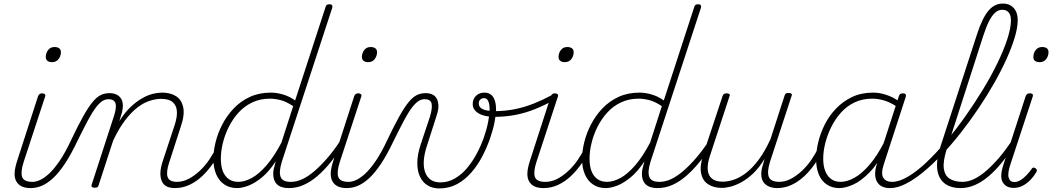

<svg xmlns="http://www.w3.org/2000/svg" viewBox="-20 -1039 5907 1078"><path d="M151 17Q123 17 103 8Q83 -1 72 -20Q61 -39 62 -67Q63 -95 76 -135L194 -500Q198 -508 203 -511.5Q208 -515 217 -515Q226 -515 231 -510.5Q236 -506 234 -499L113 -130Q95 -75 104 -46.5Q113 -18 162 -18Q170 -18 173.5 -12.5Q177 -7 175.5 -0.5Q174 6 168.5 11.5Q163 17 151 17ZM272 -690Q256 -690 246.5 -697.5Q237 -705 237 -719Q237 -741 250 -758Q263 -775 286 -775Q302 -775 312 -768Q322 -761 322 -746Q322 -725 309 -707.5Q296 -690 272 -690Z M153 17Q144 17 140 11.5Q136 6 137.5 -0.5Q139 -7 146 -12.5Q153 -18 165 -18Q181 -18 204 -28Q227 -38 254.5 -63Q282 -88 314 -134.5Q346 -181 380 -254Q419 -336 448 -387.5Q477 -439 500.5 -467Q524 -495 546 -505.5Q568 -516 595 -516Q605 -516 607.5 -511Q610 -506 608 -499Q606 -492 600.5 -487Q595 -482 589 -482Q570 -482 553 -470.5Q536 -459 516.5 -433Q497 -407 473 -362Q449 -317 415 -248Q378 -170 343.5 -118.5Q309 -67 276.5 -37.5Q244 -8 213.5 4.5Q183 17 153 17Z M962 17Q936 17 917.5 8.5Q899 0 889.5 -19.5Q880 -39 880.5 -67.5Q881 -96 894 -135L961 -338Q976 -384 973 -416.5Q970 -449 948.5 -466.5Q927 -484 885 -484Q855 -484 820.5 -473Q786 -462 751 -435Q716 -408 681.5 -362.5Q647 -317 615 -249L534 0Q532 8 527.5 11.5Q523 15 511 15Q502 15 497 11Q492 7 494 0L618 -382Q636 -435 628.5 -458.5Q621 -482 589 -482Q580 -482 576 -487Q572 -492 573 -499Q574 -506 580 -511Q586 -516 594 -516Q616 -516 632 -509Q648 -502 658 -488Q668 -474 669.5 -454Q671 -434 665 -408L650 -359Q681 -408 713.5 -438.5Q746 -469 777.5 -487Q809 -505 837.5 -512Q866 -519 890 -519Q936 -519 967.5 -499.5Q999 -480 1008.5 -437.5Q1018 -395 995 -328L930 -127Q912 -73 921 -45.5Q930 -18 974 -18Q980 -18 983 -12.5Q986 -7 985 -0.5Q984 6 978 11.5Q972 17 962 17Z M962 17Q953 17 949 11.5Q945 6 946.5 -0.5Q948 -7 954.5 -12.5Q961 -18 973 -18Q1006 -18 1037.5 -34Q1069 -50 1099.5 -78Q1130 -106 1154.5 -142Q1179 -178 1197 -216Q1201 -225 1208 -224.5Q1215 -224 1220.5 -218.5Q1226 -213 1223 -204Q1203 -161 1175.5 -121Q1148 -81 1115 -50Q1082 -19 1043.5 -1Q1005 17 962 17Z M1311 17Q1270 17 1240 -3Q1210 -23 1194 -60Q1178 -97 1178 -146Q1178 -190 1190.5 -241Q1203 -292 1228.5 -341Q1254 -390 1292.5 -430.5Q1331 -471 1383 -495Q1435 -519 1501 -519Q1534 -519 1570.5 -508Q1607 -497 1637 -475L1808 -1000Q1810 -1008 1815 -1011.5Q1820 -1015 1830 -1015Q1842 -1015 1845 -1008.5Q1848 -1002 1845 -994L1562 -130Q1545 -74 1555.5 -46Q1566 -18 1610 -18Q1616 -18 1619.5 -12.5Q1623 -7 1622 -0.5Q1621 6 1615 11.5Q1609 17 1599 17Q1578 17 1560.5 11Q1543 5 1532 -7.5Q1521 -20 1516.5 -39.5Q1512 -59 1516 -86L1528 -133Q1490 -75 1450 -42.5Q1410 -10 1374.5 3.5Q1339 17 1311 17ZM1318 -18Q1354 -18 1394 -40Q1434 -62 1476.5 -111Q1519 -160 1560 -238L1626 -443Q1587 -469 1555 -477Q1523 -485 1495 -485Q1441 -485 1396.5 -464Q1352 -443 1319 -406.5Q1286 -370 1264 -325.5Q1242 -281 1231 -235Q1220 -189 1220 -148Q1220 -108 1230.5 -79.5Q1241 -51 1263 -34.5Q1285 -18 1318 -18Z M1603 17Q1594 17 1590 11.5Q1586 6 1587.5 -0.5Q1589 -7 1595.5 -12.5Q1602 -18 1614 -18Q1646 -18 1679.5 -34Q1713 -50 1748.5 -81Q1784 -112 1820 -154Q1856 -196 1890 -248Q1896 -258 1904 -256.5Q1912 -255 1915.5 -247Q1919 -239 1912 -230Q1874 -174 1836.5 -128Q1799 -82 1761.5 -50Q1724 -18 1684.5 -0.5Q1645 17 1603 17Z M1926 17Q1898 17 1878 8Q1858 -1 1847 -20Q1836 -39 1837 -67Q1838 -95 1851 -135L1969 -500Q1973 -508 1978 -511.5Q1983 -515 1992 -515Q2001 -515 2006 -510.5Q2011 -506 2009 -499L1888 -130Q1870 -75 1879 -46.5Q1888 -18 1937 -18Q1945 -18 1948.5 -12.5Q1952 -7 1950.5 -0.5Q1949 6 1943.5 11.5Q1938 17 1926 17ZM2047 -690Q2031 -690 2021.5 -697.5Q2012 -705 2012 -719Q2012 -741 2025 -758Q2038 -775 2061 -775Q2077 -775 2087 -768Q2097 -761 2097 -746Q2097 -725 2084 -707.5Q2071 -690 2047 -690Z M1928 17Q1919 17 1915 11.5Q1911 6 1912.5 -0.5Q1914 -7 1921 -12.5Q1928 -18 1940 -18Q1956 -18 1979 -28Q2002 -38 2029.5 -63Q2057 -88 2089 -134.5Q2121 -181 2155 -254Q2194 -336 2223 -387.5Q2252 -439 2275.5 -467Q2299 -495 2321 -505.5Q2343 -516 2370 -516Q2380 -516 2382.5 -511Q2385 -506 2383 -499Q2381 -492 2375.5 -487Q2370 -482 2364 -482Q2345 -482 2328 -470.5Q2311 -459 2291.5 -433Q2272 -407 2248 -362Q2224 -317 2190 -248Q2153 -170 2118.5 -118.5Q2084 -67 2051.5 -37.5Q2019 -8 1988.5 4.5Q1958 17 1928 17Z M2446 19Q2410 19 2382 2.5Q2354 -14 2338.5 -46Q2323 -78 2323 -124Q2323 -170 2342 -228L2394 -384Q2409 -435 2403 -458.5Q2397 -482 2365 -482Q2356 -482 2352 -487Q2348 -492 2349 -499Q2350 -506 2355.5 -511Q2361 -516 2370 -516Q2391 -516 2407.5 -508.5Q2424 -501 2432.5 -484.5Q2441 -468 2441.5 -444Q2442 -420 2431 -389L2378 -223Q2362 -176 2359.5 -137.5Q2357 -99 2367 -72Q2377 -45 2398 -30Q2419 -15 2453 -15Q2496 -15 2534 -37Q2572 -59 2602.5 -95.5Q2633 -132 2657 -177Q2681 -222 2697 -268Q2713 -314 2721 -356Q2729 -398 2729 -427Q2729 -448 2725 -461.5Q2721 -475 2714 -481.5Q2707 -488 2697 -488Q2686 -488 2681.5 -496Q2677 -504 2682.5 -511.5Q2688 -519 2700 -519Q2721 -519 2735.5 -508.5Q2750 -498 2757.5 -477Q2765 -456 2765 -425Q2765 -395 2756.5 -352Q2748 -309 2730.5 -259Q2713 -209 2687 -159.5Q2661 -110 2625.5 -69.5Q2590 -29 2545.5 -5Q2501 19 2446 19Z M2757 -383Q2699 -383 2666.5 -403Q2634 -423 2634 -454Q2634 -483 2652.5 -501Q2671 -519 2700 -519Q2713 -519 2715.5 -511.5Q2718 -504 2714.5 -496Q2711 -488 2697 -488Q2685 -488 2676.5 -480Q2668 -472 2668 -458Q2668 -444 2678 -434.5Q2688 -425 2708 -420Q2728 -415 2758 -415Q2816 -415 2870.5 -426Q2925 -437 2976.5 -457.5Q3028 -478 3078 -505Q3085 -509 3090 -506.5Q3095 -504 3096.5 -499Q3098 -494 3096.5 -487.5Q3095 -481 3089 -477Q3038 -448 2984.5 -426.5Q2931 -405 2874.5 -394Q2818 -383 2757 -383Z M3030 17Q3002 17 2982 8Q2962 -1 2951 -20Q2940 -39 2941 -67Q2942 -95 2955 -135L3073 -500Q3077 -508 3082 -511.5Q3087 -515 3096 -515Q3105 -515 3110 -510.5Q3115 -506 3113 -499L2992 -130Q2974 -75 2983 -46.5Q2992 -18 3041 -18Q3049 -18 3052.5 -12.5Q3056 -7 3054.5 -0.5Q3053 6 3047.5 11.5Q3042 17 3030 17ZM3151 -690Q3135 -690 3125.5 -697.5Q3116 -705 3116 -719Q3116 -741 3129 -758Q3142 -775 3165 -775Q3181 -775 3191 -768Q3201 -761 3201 -746Q3201 -725 3188 -707.5Q3175 -690 3151 -690Z M3032 17Q3023 17 3019 11.5Q3015 6 3016.5 -0.5Q3018 -7 3024.5 -12.5Q3031 -18 3043 -18Q3076 -18 3107.5 -34Q3139 -50 3169.5 -78Q3200 -106 3224.5 -142Q3249 -178 3267 -216Q3271 -225 3278 -224.5Q3285 -224 3290.5 -218.5Q3296 -213 3293 -204Q3273 -161 3245.5 -121Q3218 -81 3185 -50Q3152 -19 3113.5 -1Q3075 17 3032 17Z M3381 17Q3340 17 3310 -3Q3280 -23 3264 -60Q3248 -97 3248 -146Q3248 -190 3260.5 -241Q3273 -292 3298.5 -341Q3324 -390 3362.5 -430.5Q3401 -471 3453 -495Q3505 -519 3571 -519Q3604 -519 3640.5 -508Q3677 -497 3707 -475L3878 -1000Q3880 -1008 3885 -1011.5Q3890 -1015 3900 -1015Q3912 -1015 3915 -1008.5Q3918 -1002 3915 -994L3632 -130Q3615 -74 3625.5 -46Q3636 -18 3680 -18Q3686 -18 3689.5 -12.5Q3693 -7 3692 -0.5Q3691 6 3685 11.5Q3679 17 3669 17Q3648 17 3630.5 11Q3613 5 3602 -7.5Q3591 -20 3586.5 -39.5Q3582 -59 3586 -86L3598 -133Q3560 -75 3520 -42.5Q3480 -10 3444.5 3.5Q3409 17 3381 17ZM3388 -18Q3424 -18 3464 -40Q3504 -62 3546.5 -111Q3589 -160 3630 -238L3696 -443Q3657 -469 3625 -477Q3593 -485 3565 -485Q3511 -485 3466.5 -464Q3422 -443 3389 -406.5Q3356 -370 3334 -325.5Q3312 -281 3301 -235Q3290 -189 3290 -148Q3290 -108 3300.5 -79.5Q3311 -51 3333 -34.5Q3355 -18 3388 -18Z M3673 17Q3664 17 3660 11.5Q3656 6 3657.5 -0.5Q3659 -7 3665.5 -12.5Q3672 -18 3684 -18Q3716 -18 3749.5 -34Q3783 -50 3818.5 -81Q3854 -112 3890 -154Q3926 -196 3960 -248Q3966 -258 3974 -256.5Q3982 -255 3985.5 -247Q3989 -239 3982 -230Q3944 -174 3906.5 -128Q3869 -82 3831.5 -50Q3794 -18 3754.5 -0.5Q3715 17 3673 17Z M4033 16Q3988 16 3956.5 -4Q3925 -24 3916.5 -66Q3908 -108 3929 -174L4037 -500Q4040 -508 4045 -511.5Q4050 -515 4061 -515Q4069 -515 4074.5 -511Q4080 -507 4076 -499L3966 -164Q3951 -119 3953.5 -86.5Q3956 -54 3977 -36.5Q3998 -19 4037 -19Q4068 -19 4101.5 -30.5Q4135 -42 4170 -69Q4205 -96 4239.5 -142Q4274 -188 4306 -258L4385 -502Q4388 -511 4392 -514Q4396 -517 4407 -517Q4417 -517 4422.5 -513.5Q4428 -510 4425 -502L4303 -130Q4286 -74 4296.5 -46Q4307 -18 4357 -18Q4365 -18 4367.5 -12.5Q4370 -7 4368.5 -0.5Q4367 6 4361 11.5Q4355 17 4345 17Q4321 17 4302 10Q4283 3 4271 -10.5Q4259 -24 4255.5 -45.5Q4252 -67 4258 -95L4273 -148Q4243 -98 4210 -66.5Q4177 -35 4144.5 -17Q4112 1 4083.5 8.5Q4055 16 4033 16Z M4343 17Q4334 17 4330 11.5Q4326 6 4327.5 -0.5Q4329 -7 4335.5 -12.5Q4342 -18 4354 -18Q4387 -18 4418.5 -34Q4450 -50 4480.5 -78Q4511 -106 4535.5 -142Q4560 -178 4578 -216Q4582 -225 4589 -224.5Q4596 -224 4601.5 -218.5Q4607 -213 4604 -204Q4584 -161 4556.5 -121Q4529 -81 4496 -50Q4463 -19 4424.5 -1Q4386 17 4343 17Z M4692 17Q4652 17 4622 -3Q4592 -23 4577 -60Q4562 -97 4562 -146Q4562 -189 4574 -240Q4586 -291 4611 -340.5Q4636 -390 4674.5 -430Q4713 -470 4764.5 -494.5Q4816 -519 4883 -519Q4919 -519 4957.5 -506Q4996 -493 5026 -471L5016 -440Q4974 -467 4940.5 -476Q4907 -485 4877 -485Q4822 -485 4778 -464Q4734 -443 4701.5 -406.5Q4669 -370 4647 -325.5Q4625 -281 4613.5 -235Q4602 -189 4602 -148Q4602 -108 4613 -79.5Q4624 -51 4645.5 -34.5Q4667 -18 4700 -18Q4736 -18 4777.5 -41Q4819 -64 4862 -114Q4905 -164 4946 -244L4954 -207Q4910 -120 4862 -71Q4814 -22 4770 -2.5Q4726 17 4692 17ZM4976 17Q4951 17 4933 8.5Q4915 0 4904.5 -18Q4894 -36 4893.5 -61.5Q4893 -87 4904 -120L5027 -500Q5030 -508 5035 -511.5Q5040 -515 5050 -515Q5062 -515 5065 -508.5Q5068 -502 5065 -494L4942 -116Q4925 -64 4939.5 -41Q4954 -18 4988 -18Q4995 -18 4997.5 -12.5Q5000 -7 4999 -0.5Q4998 6 4992.5 11.5Q4987 17 4976 17Z M4979 17Q4970 17 4967 11.5Q4964 6 4966.5 -0.5Q4969 -7 4975 -12.5Q4981 -18 4990 -18Q5028 -18 5077.5 -47Q5127 -76 5181 -127Q5235 -178 5291 -244.5Q5347 -311 5400 -386Q5453 -461 5499.5 -537.5Q5546 -614 5581 -686.5Q5616 -759 5636 -820.5Q5656 -882 5656 -925Q5656 -934 5661.5 -939Q5667 -944 5675 -944Q5683 -944 5688.5 -939Q5694 -934 5694 -925Q5694 -885 5677.5 -829.5Q5661 -774 5631.5 -708.5Q5602 -643 5562 -572.5Q5522 -502 5474.5 -431.5Q5427 -361 5375.5 -295Q5324 -229 5270.5 -173Q5217 -117 5165 -74Q5113 -31 5065.5 -7Q5018 17 4979 17Z M5373 17Q5320 17 5285.5 -8Q5251 -33 5243 -83.5Q5235 -134 5258 -209L5466 -848Q5495 -937 5529 -978Q5563 -1019 5610 -1019Q5637 -1019 5655.5 -1007.5Q5674 -996 5684 -975.5Q5694 -955 5694 -926Q5694 -917 5688.5 -912Q5683 -907 5675 -907Q5667 -907 5661.5 -912Q5656 -917 5656 -926Q5656 -945 5650 -958Q5644 -971 5633.5 -977.5Q5623 -984 5606 -984Q5586 -984 5568 -968.5Q5550 -953 5533.5 -921Q5517 -889 5500 -836L5295 -200Q5274 -133 5279 -93.5Q5284 -54 5311.5 -36Q5339 -18 5383 -18Q5392 -18 5395.5 -12.5Q5399 -7 5397 -0.5Q5395 6 5388.5 11.5Q5382 17 5373 17Z M5373 17Q5364 17 5360 11.5Q5356 6 5357.5 -0.5Q5359 -7 5365.5 -12.5Q5372 -18 5384 -18Q5416 -18 5449.5 -34Q5483 -50 5518.5 -81Q5554 -112 5590 -154Q5626 -196 5660 -248Q5666 -258 5674 -256.5Q5682 -255 5685.5 -247Q5689 -239 5682 -230Q5644 -174 5606.5 -128Q5569 -82 5531.5 -50Q5494 -18 5454.5 -0.5Q5415 17 5373 17Z M5671 16Q5629 16 5610 -15.5Q5591 -47 5615 -118L5739 -500Q5743 -508 5747.5 -511.5Q5752 -515 5762 -515Q5772 -515 5776.5 -511Q5781 -507 5779 -499L5652 -113Q5636 -64 5643.5 -40.5Q5651 -17 5675 -17Q5693 -17 5710.5 -28Q5728 -39 5743.5 -55.5Q5759 -72 5770 -87Q5773 -94 5778.5 -97Q5784 -100 5793 -95Q5800 -90 5801.5 -84.5Q5803 -79 5798 -72Q5786 -51 5767.5 -31Q5749 -11 5724.5 2.5Q5700 16 5671 16ZM5817 -690Q5801 -690 5791.5 -697Q5782 -704 5782 -719Q5782 -741 5795 -758Q5808 -775 5831 -775Q5848 -775 5857.5 -768Q5867 -761 5867 -746Q5867 -725 5854 -707.5Q5841 -690 5817 -690Z"/></svg>

Font: Playwrite MX Thin
Style: Regular
Weight: 250
Designer: Veronika Burian, José Scaglione
Foundry: TypeTogether
Version: Version 1.002